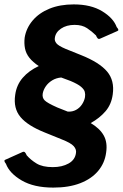

<svg xmlns="http://www.w3.org/2000/svg" viewBox="-27 -772 558 872"><path d="M385 -213Q426 -189 444 -157Q462 -125 455 -79Q449 -32 419 4Q389 40 337.5 60Q286 80 215 80Q127 80 71.5 47.5Q16 15 0 -28Q-7 -37 -7 -41Q-7 -45 -4 -46L74 -81Q82 -85 86.5 -80Q91 -75 94 -67Q112 -46 139 -29.5Q166 -13 213 -13Q255 -13 284.5 -29.5Q314 -46 318 -77Q321 -93 308 -108Q295 -123 251 -140L177 -170Q99 -201 66 -240.5Q33 -280 42 -341Q48 -386 76 -418.5Q104 -451 149 -472Q122 -490 106.5 -509.5Q91 -529 86.5 -552Q82 -575 85 -601Q92 -644 121 -678.5Q150 -713 197.5 -732.5Q245 -752 308 -752Q386 -752 437 -721Q488 -690 503 -649Q510 -641 510.5 -637Q511 -633 506 -631L429 -597Q421 -593 416.5 -598Q412 -603 409 -611Q391 -629 368.5 -644Q346 -659 312 -659Q275 -659 250 -642Q225 -625 222 -599Q220 -587 229 -575.5Q238 -564 271 -550L343 -521Q425 -488 459.5 -447Q494 -406 485 -343Q479 -298 452.5 -267Q426 -236 385 -213ZM281 -265Q302 -264 318.5 -273Q335 -282 345.5 -298Q356 -314 359 -331Q361 -344 358 -355Q355 -366 341 -378Q327 -390 294 -404L251 -420Q228 -418 210 -407Q192 -396 181 -380Q170 -364 167 -347Q164 -328 176 -316Q188 -304 233 -284L281 -265Z"/></svg>

Font: Libre Franklin
Style: Bold Italic
Weight: 700
Italic angle: -8°
Designer: Pablo Impallari, Rodrigo Fuenzalida, Nhung Nguyen
Foundry: Impallari Type
Version: Version 3.000